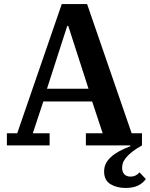

<svg xmlns="http://www.w3.org/2000/svg" viewBox="-20 -718 740 948"><path d="M600 210Q556 210 525 191Q494 172 494 128Q494 88 527.5 57.5Q561 27 624 4L623 0H404V-60H487L435 -217H194L142 -60H225V0H14V-60H65L285 -698H410L630 -60H681V0Q649 18 629.5 34Q610 50 599.5 64Q589 78 586 89.5Q583 101 583 110Q583 131 594 142.5Q605 154 625 154Q651 154 669 133L700 166Q686 186 662 198Q638 210 600 210ZM212 -280H417L317 -590H312Z"/></svg>

Font: IBM Plex Serif SmBld
Style: Regular
Weight: 600
Designer: Mike Abbink, Paul van der Laan, Pieter van Rosmalen
Foundry: Bold Monday
Version: Version 3.001